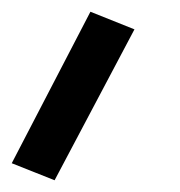

<svg xmlns="http://www.w3.org/2000/svg" viewBox="-25 -150 307 327"><path d="M204 -100 68 157 -5 128 129 -130Z"/></svg>

Font: Sora Variable Italic
Style: Regular
Weight: 400
Designer: Jonathan Barnbrook, Julián Moncada
Foundry: Barnbrook Fonts
Version: Version 2.000